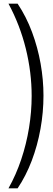

<svg xmlns="http://www.w3.org/2000/svg" viewBox="-20 -820 286 1040"><path d="M75.5 200H26Q67 127 95 43.5Q123 -40 137.2 -127.5Q151.5 -215 151.5 -300Q151.5 -428 119.8 -556.5Q88 -685 26 -800H75.5Q122.5 -729.5 153.5 -646.2Q184.5 -563 200 -475.2Q215.5 -387.5 215.5 -302Q215.5 -211.5 199.2 -121.5Q183 -31.5 151.8 50.8Q120.5 133 75.5 200Z"/></svg>

Font: Big Shoulders Stencil Text Thin Light
Style: Regular
Weight: 300
Version: Version 2.001